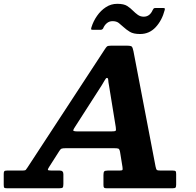

<svg xmlns="http://www.w3.org/2000/svg" viewBox="-75 -1010 1050 1030"><path d="M676.5 -827.5Q641 -827.5 621.8 -839.2Q602.5 -851 588 -864.5Q574.5 -877 562 -886.8Q549.5 -896.5 529 -896.5Q511 -896.5 498 -885.5Q485 -874.5 478 -857Q473 -850 464 -850H423Q414 -850 413.8 -853.8Q413.5 -857.5 416 -865Q426 -897 445.8 -925.2Q465.5 -953.5 493 -971.5Q520.5 -989.5 554 -989.5Q589.5 -989.5 607.2 -978Q625 -966.5 638.5 -952.5Q650.5 -940.5 664.2 -930.5Q678 -920.5 696 -920.5Q728.5 -920.5 744 -956Q747 -961.5 749.2 -964.2Q751.5 -967 758.5 -967H801.5Q808 -967 809 -964.5Q810 -962 808.5 -956Q794 -900.5 760 -864Q726 -827.5 676.5 -827.5ZM-55 -18.5V-77Q-55 -88 -51.8 -91.5Q-48.5 -95 -37.5 -95H45.5Q60 -95 63.5 -99Q67 -103 72.5 -111.5L487.5 -746Q494 -756 498.8 -760.5Q503.5 -765 521 -765H604Q627.5 -765 632.2 -759.8Q637 -754.5 641 -735L759.5 -116.5Q762.5 -101 767 -98Q771.5 -95 790 -95H852Q863.5 -95 866.8 -91.8Q870 -88.5 870 -76.5V-20Q870 -7.5 866.8 -3.8Q863.5 0 850.5 0H497.5Q486.5 0 483.2 -3.2Q480 -6.5 480 -18V-71Q480 -85.5 484 -90.2Q488 -95 503 -95H563Q579 -95 581.5 -98Q584 -101 582 -114.5L569 -195Q566 -211 559.2 -213Q552.5 -215 534 -215H280Q263 -215 256.2 -212.8Q249.5 -210.5 243.5 -200.5L188 -113.5Q181 -102.5 182 -98.8Q183 -95 203 -95H246Q265 -95 265 -75.5V-23.5Q265 -8.5 261.5 -4.2Q258 0 242.5 0H-36Q-49 0 -52 -2.8Q-55 -5.5 -55 -18.5ZM469.5 -550.5 329.5 -332.5Q320.5 -319 318 -312Q315.5 -305 343 -305H519.5Q540 -305 544.5 -307.8Q549 -310.5 546 -328.5L510 -550Q506 -570.5 505.5 -581.2Q505 -592 498.5 -592Q493.5 -592 486.8 -579.5Q480 -567 469.5 -550.5Z"/></svg>

Font: Besley*
Style: Bold Italic
Weight: 700
Italic angle: -13°
Designer: Owen Earl
Foundry: indestructible type*
Version: Version 2.000; ttfautohint (v1.8.3)